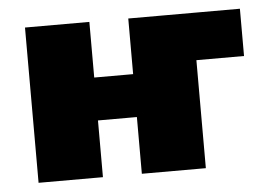

<svg xmlns="http://www.w3.org/2000/svg" viewBox="-39 -477 737 526"><g transform="rotate(-5 329.5 -213.5)"><path d="M47 0V-427H224V0ZM135 -156V-274H415V-156ZM331 0V-427H507V0ZM420 -297V-427H638V-297Z"/></g></svg>

Font: Ysabeau Office Black
Style: Regular
Weight: 900
Designer: Christian Thalmann (Catharsis Fonts)
Version: Version 2.001;gftools[0.9.30]; featfreeze: tnum,lnum,ss02